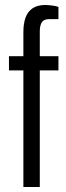

<svg xmlns="http://www.w3.org/2000/svg" viewBox="-20 -752 265 772"><path d="M74 0V-469H16V-526H74V-622Q74 -658 83 -682Q92 -706 111.5 -719Q131 -732 163 -732Q170 -732 179.5 -731Q189 -730 198.5 -728.5Q208 -727 215 -724V-675H177Q156 -675 148 -662Q140 -649 140 -626V-526H215V-469H140V0Z"/></svg>

Font: Archivo Condensed Light
Style: Regular
Weight: 300
Width: 3
Designer: Hector Gatti
Foundry: Omnibus-Type
Version: Version 2.001